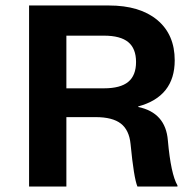

<svg xmlns="http://www.w3.org/2000/svg" viewBox="-20 -680 714 700"><path d="M86 0V-660H377Q490 -660 553.5 -607Q617 -554 617 -460Q617 -328 484 -292V-290Q584 -269 592 -168Q603 -45 627 -4V0H481Q468 -31 456 -155Q451 -206 420.5 -229.5Q390 -253 329 -253H222V0ZM222 -358H359Q419 -358 447.5 -381.5Q476 -405 476 -454Q476 -503 447.5 -526.5Q419 -550 359 -550H222Z"/></svg>

Font: Elaine Sans SemiBold
Style: Regular
Weight: 600
Designer: Wei Huang
Foundry: Wei Huang
Version: Version 2.001;December 24, 2019;FontCreator 12.0.0.2547 64-b